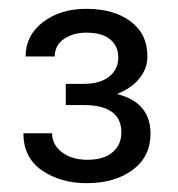

<svg xmlns="http://www.w3.org/2000/svg" viewBox="-20 -733 403 435"><path d="M248 -603Q248 -628 230 -643.5Q212 -659 176 -659Q145 -659 124.5 -644.5Q104 -630 104 -605H38Q38 -653 77.5 -683Q117 -713 175 -713Q238 -713 276 -684.5Q314 -656 314 -605Q314 -578 296 -555.5Q278 -533 245 -520Q321 -501 321 -430Q321 -378 280.5 -348Q240 -318 176 -318Q117 -318 75 -347Q33 -376 33 -431H98Q98 -405 120.5 -388Q143 -371 178 -371Q215 -371 235 -388Q255 -405 255 -433Q255 -495 169 -495H129V-543H169Q207 -543 227.5 -559.5Q248 -576 248 -603Z"/></svg>

Font: Freesentation 4 Regular
Style: Regular
Weight: 400
Designer: glyphs from Roboto by Christian Robertson / Hangul glyphs from Noto Sans CJK(Source Han Sans) by Jang Soo-young and Kang
Foundry: PT&
Version: Version 2.001